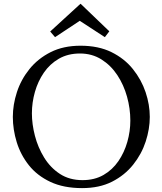

<svg xmlns="http://www.w3.org/2000/svg" viewBox="-20 -951 834 987"><path d="M402 16Q307 16 239 -16Q171 -48 128.5 -101.5Q86 -155 66 -220Q46 -285 46 -350Q46 -413 67 -477.5Q88 -542 131.5 -596Q175 -650 240.5 -683Q306 -716 394 -716Q486 -716 553 -683Q620 -650 663.5 -595.5Q707 -541 728.5 -477Q750 -413 750 -350Q750 -288 729 -223.5Q708 -159 664.5 -104.5Q621 -50 556 -17Q491 16 402 16ZM404 -25Q466 -25 512 -51.5Q558 -78 588.5 -122.5Q619 -167 634.5 -221.5Q650 -276 650 -331Q650 -393 633 -454Q616 -515 583 -565Q550 -615 501.5 -645.5Q453 -676 391 -676Q329 -676 282.5 -649Q236 -622 205.5 -577.5Q175 -533 159.5 -478.5Q144 -424 144 -368Q144 -313 159.5 -253Q175 -193 207 -141Q239 -89 288 -57Q337 -25 404 -25ZM519 -760 390 -844 263 -760 238 -789 393 -931H395L542 -790Z"/></svg>

Font: Lora
Style: Regular
Weight: 400
Designer: Olga Karpushina, Alexei Vanyashin (Cyrillic)
Foundry: Cyreal
Version: Version 3.005; ttfautohint (v1.8.4.7-5d5b)